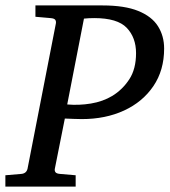

<svg xmlns="http://www.w3.org/2000/svg" viewBox="-37 -691 628 711"><path d="M-17.1 0V-42L41 -46.9Q60.5 -48.3 64.9 -65.9L169.9 -604Q171.4 -612.3 167.5 -617.7Q163.6 -623 149.9 -624L94.2 -628.9V-670.9H342.8Q424.8 -670.9 475.1 -650.4Q525.4 -629.9 548.1 -593.8Q570.8 -557.6 570.8 -511.2Q570.8 -430.7 531 -372.1Q491.2 -313.5 422.4 -281.7Q353.5 -250 266.1 -250Q255.4 -250 236.3 -250.7Q217.3 -251.5 203.1 -252L166 -65.9Q164.6 -58.6 168.5 -53.2Q172.4 -47.9 186 -46.9L243.2 -42V0ZM211.9 -304.2Q255.4 -300.3 299.6 -307.6Q343.8 -314.9 378.9 -335.9Q416.5 -358.9 441.7 -397.2Q466.8 -435.5 466.8 -494.1Q466.8 -551.8 432.4 -587.9Q397.9 -624 312 -624Q302.7 -624 292.2 -623.5Q281.7 -623 273.9 -622.1Z"/></svg>

Font: Charis
Style: Italic
Weight: 400
Italic angle: -11°
Designer: Walt Agee, Miriam Martin, Annie Olsen, Victor Gaultney, Lorna Priest, Alan Ward, Bob Hallissy, Martin Hosken, Sharon Cor
Foundry: SIL Global
Version: Version 7.000